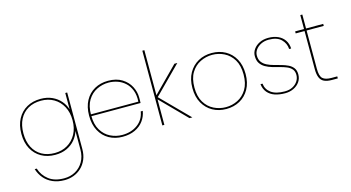

<svg xmlns="http://www.w3.org/2000/svg" viewBox="-101 -1157 3363 1837"><g transform="rotate(-15 1581.0 -238.0)"><path d="M323 -547Q388 -547 437.5 -524Q487 -501 520 -462.5Q553 -424 567 -377V-540H586V20Q586 78 566.5 123.5Q547 169 513.5 200.5Q480 232 437 248Q394 264 347 264Q280 264 229.5 241.5Q179 219 145.5 179.5Q112 140 96 88H116Q138 158 195.5 202Q253 246 347 246Q409 246 458.5 218.5Q508 191 537.5 140Q567 89 567 20V-164Q553 -117 520 -78Q487 -39 437.5 -16Q388 7 323 7Q245 7 186 -26.5Q127 -60 93.5 -122Q60 -184 60 -270Q60 -356 93.5 -418Q127 -480 186 -513.5Q245 -547 323 -547ZM567 -270Q567 -348 535.5 -406.5Q504 -465 449 -497Q394 -529 323 -529Q249 -529 194.5 -498Q140 -467 110 -409Q80 -351 80 -270Q80 -190 110 -131.5Q140 -73 194.5 -42Q249 -11 323 -11Q394 -11 449 -43.5Q504 -76 535.5 -134Q567 -192 567 -270Z M741 -261V-279H1221Q1225 -344 1206.5 -391.5Q1188 -439 1154.5 -469.5Q1121 -500 1078.5 -514.5Q1036 -529 991 -529Q930 -529 875 -502Q820 -475 785.5 -419Q751 -363 751 -275V-267Q751 -179 785.5 -122Q820 -65 875 -38Q930 -11 991 -11Q1081 -11 1143.5 -57Q1206 -103 1219 -183H1239Q1230 -128 1198 -85Q1166 -42 1113.5 -17.5Q1061 7 991 7Q916 7 857 -26Q798 -59 764.5 -121Q731 -183 731 -270Q731 -357 764.5 -419Q798 -481 857 -514Q916 -547 991 -547Q1074 -547 1129 -512.5Q1184 -478 1211.5 -425Q1239 -372 1239 -315Q1239 -296 1239 -285.5Q1239 -275 1238 -261Z M1384 0V-740H1404V0ZM1384 -273 1648 -540H1677L1395 -256L1389 -295L1681 0H1653Z M2018 7Q1943 7 1883.5 -26Q1824 -59 1789 -121Q1754 -183 1754 -270Q1754 -357 1789 -419Q1824 -481 1883.5 -514Q1943 -547 2018 -547Q2093 -547 2152.5 -514Q2212 -481 2246.5 -419Q2281 -357 2281 -270Q2281 -183 2246.5 -121Q2212 -59 2152.5 -26Q2093 7 2018 7ZM2018 -11Q2080 -11 2135.5 -38.5Q2191 -66 2226 -123.5Q2261 -181 2261 -270Q2261 -360 2226 -417Q2191 -474 2135.5 -501.5Q2080 -529 2018 -529Q1956 -529 1900 -501.5Q1844 -474 1809 -417Q1774 -360 1774 -270Q1774 -181 1809 -123.5Q1844 -66 1900 -38.5Q1956 -11 2018 -11Z M2600 7Q2543 7 2498.5 -8Q2454 -23 2426.5 -55.5Q2399 -88 2393 -138H2413Q2419 -80 2466 -45.5Q2513 -11 2601 -11Q2647 -11 2679.5 -28.5Q2712 -46 2730 -74Q2748 -102 2748 -135Q2748 -171 2729.5 -192.5Q2711 -214 2681 -226.5Q2651 -239 2615 -248Q2579 -257 2543 -267.5Q2507 -278 2477 -295Q2447 -312 2428.5 -339.5Q2410 -367 2410 -412Q2410 -448 2432 -479Q2454 -510 2492 -528.5Q2530 -547 2579 -547Q2633 -547 2674 -528.5Q2715 -510 2738.5 -475.5Q2762 -441 2765 -392H2745Q2742 -449 2701 -489Q2660 -529 2579 -529Q2536 -529 2502.5 -512.5Q2469 -496 2449.5 -469.5Q2430 -443 2430 -412Q2430 -372 2448.5 -347Q2467 -322 2497 -307Q2527 -292 2562.5 -282.5Q2598 -273 2634 -263Q2670 -253 2700 -238.5Q2730 -224 2748.5 -199.5Q2767 -175 2767 -135Q2767 -94 2745 -62Q2723 -30 2685 -11.5Q2647 7 2600 7Z M2932 -142V-678H2952V-142Q2952 -69 2978 -44.5Q3004 -20 3065 -20H3122V0H3063Q3017 0 2988 -13.5Q2959 -27 2945.5 -58.5Q2932 -90 2932 -142ZM3122 -520H2844V-540H3122Z"/></g></svg>

Font: Poppins Variable
Style: Regular
Weight: 100
Designer: Jonny Pinhorn
Foundry: Indian Type Foundry
Version: Version 6.000